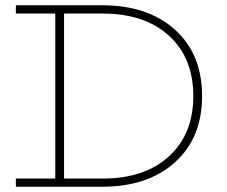

<svg xmlns="http://www.w3.org/2000/svg" viewBox="-20 -706 857 726"><path d="M367.2 -686Q539.1 -686 641.6 -593.8Q744.1 -501.5 744.1 -342.8Q744.1 -184.6 641.6 -92.3Q539.1 0 367.2 0H40V-30.8H189V-654.8H40V-686ZM367.2 -30.8Q527.3 -30.8 619.1 -115Q710.9 -199.2 710.9 -342.8Q710.9 -486.8 619.1 -570.8Q527.3 -654.8 367.2 -654.8H222.2V-30.8Z"/></svg>

Font: BioRhyme ExtraLight
Style: Regular
Weight: 275
Designer: Aoife Mooney
Foundry: Aoife Mooney Type
Version: Version 1.500;PS 001.500;hotconv 1.0.88;makeotf.lib2.5.64775